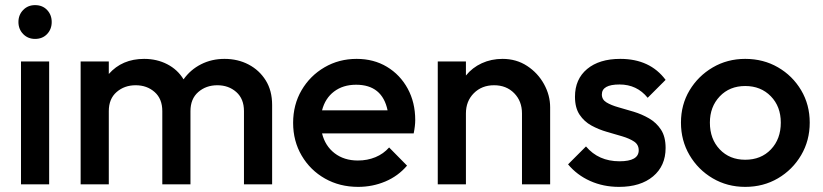

<svg xmlns="http://www.w3.org/2000/svg" viewBox="-20 -720 3213 750"><path d="M117 -568Q89 -568 70.5 -587Q52 -606 52 -634Q52 -662 70.5 -681Q89 -700 117 -700Q146 -700 164 -681Q182 -662 182 -634Q182 -606 164 -587Q146 -568 117 -568ZM62 0V-480H172V0Z M295 0V-480H405V-431Q457 -490 543 -490Q593 -490 633.5 -469Q674 -448 697 -410Q724 -448 765.5 -469Q807 -490 857 -490Q909 -490 951 -468Q993 -446 1018 -406Q1043 -366 1043 -310V0H933V-286Q933 -334 903 -360.5Q873 -387 829 -387Q785 -387 754.5 -360.5Q724 -334 724 -286V0H614V-286Q614 -334 584 -360.5Q554 -387 510 -387Q466 -387 435.5 -360.5Q405 -334 405 -286V0Z M1379 10Q1307 10 1249.5 -22.5Q1192 -55 1158.5 -112Q1125 -169 1125 -240Q1125 -311 1158 -367.5Q1191 -424 1247.5 -457Q1304 -490 1373 -490Q1440 -490 1491.5 -459Q1543 -428 1572.5 -374Q1602 -320 1602 -251Q1602 -229 1596 -199H1238Q1250 -150 1287 -121.5Q1324 -93 1378 -93Q1415 -93 1446.5 -106Q1478 -119 1500 -144L1570 -73Q1535 -32 1485 -11Q1435 10 1379 10ZM1371 -389Q1320 -389 1285 -362.5Q1250 -336 1238 -289H1494Q1473 -389 1371 -389Z M1690 0V-480H1800V-425Q1825 -456 1862 -473Q1899 -490 1943 -490Q1997 -490 2039 -462.5Q2081 -435 2105 -391.5Q2129 -348 2129 -301V0H2019V-277Q2019 -325 1988.5 -356Q1958 -387 1910 -387Q1862 -387 1831 -356Q1800 -325 1800 -277V0Z M2398 10Q2337 10 2285.5 -13Q2234 -36 2199 -78L2269 -148Q2318 -90 2400 -90Q2475 -90 2475 -133Q2475 -155 2457 -167Q2439 -179 2410.5 -187.5Q2382 -196 2350.5 -205Q2319 -214 2290.5 -229.5Q2262 -245 2244 -272Q2226 -299 2226 -342Q2226 -411 2273.5 -450.5Q2321 -490 2403 -490Q2519 -490 2580 -408L2510 -338Q2468 -390 2400 -390Q2331 -390 2331 -351Q2331 -331 2349 -320Q2367 -309 2395.5 -301Q2424 -293 2455.5 -283.5Q2487 -274 2515.5 -257.5Q2544 -241 2562 -213.5Q2580 -186 2580 -142Q2580 -72 2531 -31Q2482 10 2398 10Z M2891 10Q2821 10 2764 -23.5Q2707 -57 2673.5 -114Q2640 -171 2640 -241Q2640 -311 2673.5 -367Q2707 -423 2764 -456.5Q2821 -490 2891 -490Q2962 -490 3019 -457Q3076 -424 3109.5 -367.5Q3143 -311 3143 -241Q3143 -171 3109.5 -114Q3076 -57 3019 -23.5Q2962 10 2891 10ZM2891 -96Q2953 -96 2991.5 -136.5Q3030 -177 3030 -241Q3030 -304 2991 -344Q2952 -384 2891 -384Q2830 -384 2791.5 -343.5Q2753 -303 2753 -241Q2753 -177 2791.5 -136.5Q2830 -96 2891 -96Z"/></svg>

Font: Outfit Medium
Style: Regular
Weight: 500
Designer: Rodrigo Fuenzalida
Foundry: fragTYPE
Version: Version 1.100; ttfautohint (v1.8.4.7-5d5b);gftools[0.9.27]